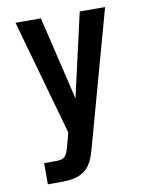

<svg xmlns="http://www.w3.org/2000/svg" viewBox="-83 -581 666 857"><g transform="rotate(-10 250.0 -152.5)"><path d="M64 215V119H121Q131 119 141.5 116.5Q152 114 159 106.5Q166 99 169.5 89.5Q173 80 176 70L194 3L47 -520H162L252 -141L338 -520H453L283 95Q278 113 271.5 130.5Q265 148 254.5 163.5Q244 179 228.5 190Q213 201 195 206.5Q177 212 158.5 213.5Q140 215 121 215Z"/></g></svg>

Font: Zed Mono
Style: Bold
Weight: 700
Monospace: yes
Designer: Belleve Invis
Foundry: Belleve Invis
Version: Version 1.0.0; ttfautohint (v1.8.4)